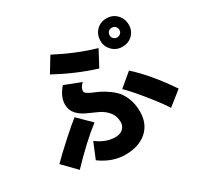

<svg xmlns="http://www.w3.org/2000/svg" viewBox="-178 -1045 1355 1307"><g transform="rotate(-30 500.0 -391.5)"><path d="M280.3 -687.5 350.6 -802.7Q506.8 -720.7 657.2 -677.7L591.8 -554.7Q434.6 -603.5 280.3 -687.5ZM258.8 -25.4 309.6 -148.4Q380.9 -94.7 454.1 -94.7Q493.2 -94.7 514.6 -115.2Q536.1 -135.7 536.1 -166Q536.1 -214.8 508.3 -248Q480.5 -281.2 440.9 -299.3Q401.4 -317.4 361.8 -335Q322.3 -352.5 294.4 -382.8Q266.6 -413.1 266.6 -458Q266.6 -519.5 320.3 -581.1L448.2 -531.2Q418 -503.9 418 -475.6Q418 -463.9 438 -451.7Q458 -439.5 487.3 -428.2Q516.6 -417 551.8 -395.5Q586.9 -374 616.2 -346.7Q645.5 -319.3 665.5 -271.5Q685.5 -223.6 685.5 -164.1Q685.5 -67.4 623 -12.2Q560.5 43 454.1 43Q352.5 43 258.8 -25.4ZM31.2 -127Q82 -178.7 164.6 -252.9Q247.1 -327.1 280.3 -351.6L379.9 -252.9Q269.5 -168 131.8 -23.4ZM657.2 -355.5 759.8 -441.4Q874 -338.9 991.2 -166L880.9 -78.1Q853.5 -124 781.2 -213.9Q709 -303.7 657.2 -355.5ZM765.6 -712.9Q765.6 -698.2 776.9 -687.5Q788.1 -676.8 803.7 -676.8Q818.4 -676.8 830.1 -687Q841.8 -697.3 841.8 -712.9Q841.8 -729.5 831.5 -741.2Q821.3 -752.9 803.7 -752.9Q786.1 -752.9 775.9 -741.7Q765.6 -730.5 765.6 -712.9ZM692.4 -712.9Q692.4 -760.7 723.6 -793.5Q754.9 -826.2 803.7 -826.2Q851.6 -826.2 883.3 -793.5Q915 -760.7 915 -712.9Q915 -666 883.3 -634.8Q851.6 -603.5 803.7 -603.5Q756.8 -603.5 724.6 -635.7Q692.4 -668 692.4 -712.9Z"/></g></svg>

Font: Gothic A1 Black
Style: Regular
Weight: 900
Version: Version 2.50